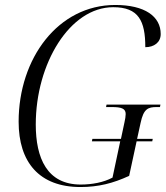

<svg xmlns="http://www.w3.org/2000/svg" viewBox="-20 -743 667 773"><path d="M304 10C376 10 435 -5 500 -35L530 -174H593L595 -184H532L546 -248C558 -305 576 -312 611 -312H624L626 -322H409L407 -312H430C469 -312 486 -306 486 -284C486 -275 484 -263 481 -250L467 -184H352L350 -174H464L433 -28C398 -9 351 0 305 0C169 0 124 -107 124 -242C124 -487 261 -714 436 -714C538 -714 565 -659 565 -553C600 -553 627 -572 627 -606C627 -677 563 -723 444 -723C214 -723 55 -508 55 -253C55 -90 138 10 304 10Z"/></svg>

Font: Noto Serif Display SemiCondensed Light
Style: Italic
Weight: 300
Width: 4
Italic angle: -12°
Designer: Monotype Design Team
Foundry: Monotype Imaging Inc.
Version: Version 2.009